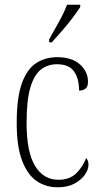

<svg xmlns="http://www.w3.org/2000/svg" viewBox="-20 -786 428 816"><path d="M225 10Q175 10 136 -16.5Q97 -43 74 -103Q51 -163 51 -263Q51 -371 73 -432Q95 -493 134 -518Q173 -543 223 -543Q285 -543 319.5 -512.5Q354 -482 354 -438Q354 -418 343.5 -409.5Q333 -401 316 -401Q316 -452 294.5 -482.5Q273 -513 222 -513Q183 -513 154 -490.5Q125 -468 109 -414Q93 -360 93 -264Q93 -140 129 -81Q165 -22 228 -22Q277 -22 305 -50.5Q333 -79 346 -114Q356 -105 356 -85Q356 -66 341 -44Q326 -22 297 -6Q268 10 225 10ZM189 -619Q211 -658 231.5 -695Q252 -732 265 -766H321V-756Q310 -739 289.5 -711.5Q269 -684 244.5 -656Q220 -628 200 -606H189Z"/></svg>

Font: Noto Serif Tamil Condensed ExtraLight
Style: Italic
Weight: 200
Width: 3
Italic angle: -12°
Designer: Indian Type Foundry, Tom Grace, and the Monotype Design Team
Foundry: Monotype Imaging Inc.
Version: Version 2.003; ttfautohint (v1.8.4.7-5d5b)